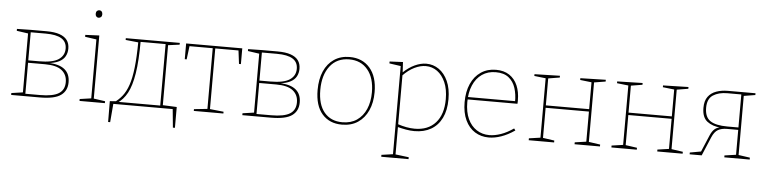

<svg xmlns="http://www.w3.org/2000/svg" viewBox="-52 -999 6010 1506"><g transform="rotate(5 2953.0 -246.0)"><path d="M156 -522H279Q342 -522 382 -508Q422 -494 441.5 -467.5Q461 -441 461 -401Q461 -367 446 -340Q431 -313 398.5 -296.5Q366 -280 313 -274V-276Q358 -275 390.5 -265.5Q423 -256 444.5 -238Q466 -220 476 -195Q486 -170 486 -138Q486 -71 436.5 -35.5Q387 0 271 0H46V-15L143 -29L136 -21V-499L143 -491L46 -505V-520ZM274 -503H150L156 -510V-276L150 -282H240Q347 -282 393.5 -313Q440 -344 440 -399Q440 -452 399 -477.5Q358 -503 274 -503ZM271 -19Q373 -19 418.5 -47.5Q464 -76 464 -137Q464 -196 422 -229.5Q380 -263 290 -263H150L156 -270V-12L150 -19Z M694 -21 687 -29 784 -15V0H584V-15L681 -29L674 -21V-499L681 -491L584 -505V-520L694 -525ZM676 -663Q665 -663 658 -671Q651 -679 651 -692Q651 -706 658.5 -714Q666 -722 677 -722Q689 -722 696 -714Q703 -706 703 -692Q703 -678 695 -670.5Q687 -663 676 -663Z M822 145 821 -19 877 -23 853 -11Q891 -37 918.5 -72Q946 -107 964.5 -161Q983 -215 992.5 -298.5Q1002 -382 1003 -504L1009 -497L903 -508V-522H1328V-508L1230 -495L1238 -502V-15L1231 -24L1348 -19V145H1332L1317 -9L1323 0H842L851 -9L838 145ZM880 -11 884 -19H1227L1218 -13V-510L1224 -503H1013L1021 -511Q1021 -355 1005 -255Q989 -155 958 -98Q927 -41 880 -11Z M1484 0V-14L1597 -26L1589 -18V-510L1597 -503H1399L1407 -510L1393 -398H1378V-522H1820V-398H1805L1791 -510L1798 -503H1604L1609 -510V-18L1604 -26L1717 -14V0Z M1976 -522H2099Q2162 -522 2202 -508Q2242 -494 2261.5 -467.5Q2281 -441 2281 -401Q2281 -367 2266 -340Q2251 -313 2218.5 -296.5Q2186 -280 2133 -274V-276Q2178 -275 2210.5 -265.5Q2243 -256 2264.5 -238Q2286 -220 2296 -195Q2306 -170 2306 -138Q2306 -71 2256.5 -35.5Q2207 0 2091 0H1866V-15L1963 -29L1956 -21V-499L1963 -491L1866 -505V-520ZM2094 -503H1970L1976 -510V-276L1970 -282H2060Q2167 -282 2213.5 -313Q2260 -344 2260 -399Q2260 -452 2219 -477.5Q2178 -503 2094 -503ZM2091 -19Q2193 -19 2238.5 -47.5Q2284 -76 2284 -137Q2284 -196 2242 -229.5Q2200 -263 2110 -263H1970L1976 -270V-12L1970 -19Z M2666 -528Q2766 -528 2825 -460Q2884 -392 2884 -270Q2884 -188 2856 -126Q2828 -64 2776 -29Q2724 6 2650 6Q2552 6 2494.5 -59.5Q2437 -125 2437 -249Q2437 -334 2464.5 -396.5Q2492 -459 2543.5 -493.5Q2595 -528 2666 -528ZM2664 -509Q2567 -509 2512.5 -438.5Q2458 -368 2458 -251Q2458 -136 2509.5 -74.5Q2561 -13 2652 -13Q2719 -13 2766 -45Q2813 -77 2838 -134.5Q2863 -192 2863 -267Q2863 -380 2809.5 -444.5Q2756 -509 2664 -509Z M2980 230V215L3077 201L3070 209V-499L3077 -491L2980 -505V-520L3085 -525L3090 -439L3086 -441Q3132 -485 3179 -506.5Q3226 -528 3269 -528Q3324 -528 3368.5 -497Q3413 -466 3439.5 -407.5Q3466 -349 3466 -265Q3466 -178 3436 -117Q3406 -56 3351 -24.5Q3296 7 3221 7Q3190 7 3155.5 1Q3121 -5 3083 -15L3090 -21V209L3082 201L3195 215V230ZM3222 -12Q3327 -12 3386 -78Q3445 -144 3445 -264Q3445 -342 3421 -396.5Q3397 -451 3357 -480Q3317 -509 3267 -509Q3224 -509 3177.5 -486.5Q3131 -464 3086 -417L3090 -430V-28L3085 -37Q3159 -12 3222 -12Z M3806 6Q3745 6 3697 -24Q3649 -54 3621.5 -112.5Q3594 -171 3594 -254Q3594 -337 3621.5 -398.5Q3649 -460 3699.5 -494Q3750 -528 3818 -528Q3881 -528 3923.5 -499.5Q3966 -471 3987.5 -421Q4009 -371 4009 -305Q4009 -300 4009 -294Q4009 -288 4008 -277H3603V-296H3997L3988 -290Q3989 -349 3973 -399Q3957 -449 3919.5 -479Q3882 -509 3818 -509Q3755 -509 3709.5 -477.5Q3664 -446 3639.5 -389Q3615 -332 3615 -256Q3615 -178 3640 -124Q3665 -70 3709 -41.5Q3753 -13 3809 -13Q3852 -13 3900.5 -30Q3949 -47 3999 -82L4010 -67Q3956 -30 3904.5 -12Q3853 6 3806 6Z M4121 0V-15L4218 -29L4211 -21V-502L4217 -495L4121 -506V-520L4321 -525V-511L4223 -495L4231 -502V-278L4223 -284H4581L4572 -278V-502L4578 -495L4482 -506V-520L4682 -525V-511L4584 -495L4592 -502V-21L4585 -29L4682 -15V0H4482V-15L4579 -29L4572 -21V-272L4581 -265H4223L4231 -272V-21L4224 -29L4321 -15V0Z M4772 0V-15L4869 -29L4862 -21V-502L4868 -495L4772 -506V-520L4972 -525V-511L4874 -495L4882 -502V-278L4874 -284H5232L5223 -278V-502L5229 -495L5133 -506V-520L5333 -525V-511L5235 -495L5243 -502V-21L5236 -29L5333 -15V0H5133V-15L5230 -29L5223 -21V-272L5232 -265H4874L4882 -272V-21L4875 -29L4972 -15V0Z M5388 0V-14L5483 -31L5473 -24L5530 -159Q5545 -195 5565 -212Q5585 -229 5615 -233V-229Q5547 -234 5505.5 -266Q5464 -298 5464 -373Q5464 -428 5488 -460.5Q5512 -493 5553 -507.5Q5594 -522 5644 -522H5861V-508L5763 -492L5771 -499V-21L5764 -29L5861 -15V0H5661V-15L5758 -29L5751 -21V-230L5757 -224H5663Q5620 -224 5592 -208Q5564 -192 5545 -147L5483 0ZM5751 -237V-512L5760 -503H5641Q5573 -503 5529 -474.5Q5485 -446 5485 -375Q5485 -302 5528.5 -272.5Q5572 -243 5664 -243H5757Z"/></g></svg>

Font: Bitter Thin
Style: Regular
Weight: 100
Designer: Sol Matas, and Bitter project Authors
Foundry: Sol Matas
Version: Version 2.002